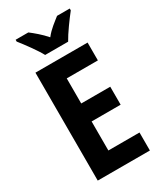

<svg xmlns="http://www.w3.org/2000/svg" viewBox="-229 -1083 931 1100"><g transform="rotate(-30 236.5 -533.0)"><path d="M175 -840H327C350 -882 399 -949 430 -988V-1000H346C318 -977 281 -952 251 -913C220 -949 182 -980 156 -1000H72V-988C103 -949 154 -880 175 -840ZM421 -66V-185H215V-377H407V-496H215V-662H421V-780H76V-66Z"/></g></svg>

Font: Noto Sans Malayalam UI Condensed
Style: Bold
Weight: 700
Width: 3
Designer: Jelle Bosma - Monotype Design Team
Foundry: Monotype Imaging Inc.
Version: Version 2.104